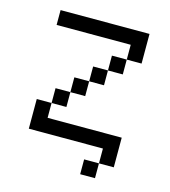

<svg xmlns="http://www.w3.org/2000/svg" viewBox="-97 -579 694 782"><g transform="rotate(15 250.0 -187.5)"><path d="M437.5 -375H375V-437.5H62.5V-500H437.5ZM62.5 -125H125V-62.5H437.5V62.5H375V0H62.5ZM125 -187.5H187.5V-125H125ZM187.5 -250H250V-187.5H187.5ZM250 -312.5H312.5V-250H250ZM312.5 62.5H375V125H312.5ZM312.5 -375H375V-312.5H312.5Z"/></g></svg>

Font: ChillBitmapSE 16px
Style: Regular
Weight: 400
Designer: Designed by Warren2060
Foundry: ChillType
Version: Version 1.000